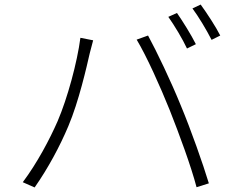

<svg xmlns="http://www.w3.org/2000/svg" viewBox="-20 -826 1040 843"><path d="M757 -769 719 -752C746 -714 782 -654 801 -613L840 -632C819 -674 782 -733 757 -769ZM861 -806 825 -789C853 -751 886 -696 909 -651L947 -670C928 -708 888 -769 861 -806ZM233 -294C198 -214 143 -110 80 -26L132 -3C191 -87 243 -184 280 -272C326 -380 361 -535 374 -592C379 -612 384 -630 389 -649L333 -660C319 -552 276 -394 233 -294ZM725 -343C767 -237 819 -96 843 -4L897 -21C871 -107 818 -257 775 -360C730 -471 668 -600 630 -670L580 -652C624 -579 684 -445 725 -343Z"/></svg>

Font: Noto Sans T Chinese Light
Style: Regular
Weight: 300
Designer: Ryoko NISHIZUKA (kana & ideographs); Paul D. Hunt (Latin, Greek & Cyrillic); Wenlong ZHANG (bopomofo); Sandoll Communica
Foundry: Adobe Systems Incorporated
Version: Version 1.000;PS 1;hotconv 1.0.78;makeotf.lib2.5.61930